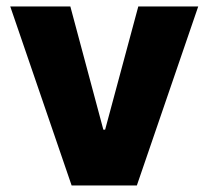

<svg xmlns="http://www.w3.org/2000/svg" viewBox="-20 -565 635 585"><path d="M401.4 -545.4H584L397 0H198.2L11.2 -545.4H194.3L294.9 -169.9H300.3Z"/></svg>

Font: My Font
Style: Regular
Weight: 500
Designer: Rasmus Andersson
Foundry: rsms
Version: Version 0.001